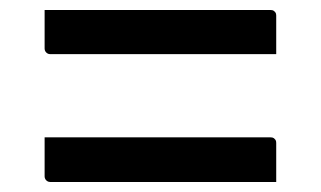

<svg xmlns="http://www.w3.org/2000/svg" viewBox="-20 -491 640 383"><path d="M69 -471H520Q524 -471 526 -469.5Q528 -468 529.5 -466Q531 -464 531 -460Q531 -440 531 -421.5Q531 -403 531 -383H80Q77 -383 74.5 -384.5Q72 -386 70.5 -388.5Q69 -391 69 -394Q69 -414 69 -432.5Q69 -451 69 -471ZM69 -217H520Q524 -217 526 -215.5Q528 -214 529.5 -212Q531 -210 531 -206Q531 -186 531 -167.5Q531 -149 531 -128H80Q77 -128 74.5 -129.5Q72 -131 70.5 -133.5Q69 -136 69 -139Q69 -160 69 -178.5Q69 -197 69 -217Z"/></svg>

Font: Recursive Monospace
Style: Regular
Weight: 400
Version: Version 1.047